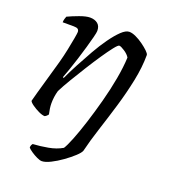

<svg xmlns="http://www.w3.org/2000/svg" viewBox="-130 -594 780 887"><g transform="rotate(20 260.5 -150.0)"><path d="M38 -46Q41 -59 50 -90.5Q59 -122 71.5 -166Q84 -210 98 -259Q107 -292 114 -326Q121 -360 125.5 -385.5Q130 -411 130 -417Q130 -427 124 -431.5Q118 -436 103 -436H49Q49 -444 51.5 -453Q54 -462 56 -466Q79 -477 110.5 -488.5Q142 -500 161 -500Q184 -500 198.5 -488.5Q213 -477 213 -453Q213 -445 207 -421.5Q201 -398 192 -366.5Q183 -335 172.5 -302Q162 -269 152.5 -241.5Q143 -214 137 -199L141 -195Q157 -230 178.5 -270.5Q200 -311 223 -351.5Q246 -392 270 -425.5Q294 -459 315.5 -479.5Q337 -500 354 -500Q368 -500 386.5 -491.5Q405 -483 423 -470Q441 -457 453 -445.5Q465 -434 466 -427Q466 -367 452 -299Q438 -231 417.5 -162.5Q397 -94 376 -29.5Q355 35 342 89Q338 100 318.5 118Q299 136 272.5 155Q246 174 220 187Q194 200 177 200Q168 200 153 193Q138 186 124 176.5Q110 167 104 160Q104 152 106.5 147Q109 142 111 140Q147 138 185.5 131Q224 124 253 107Q263 92 279 52Q295 12 312.5 -43Q330 -98 346.5 -159.5Q363 -221 373.5 -279.5Q384 -338 386 -385Q378 -399 359 -411.5Q340 -424 332 -424Q326 -424 309 -402.5Q292 -381 269 -347Q246 -313 221 -273Q196 -233 173.5 -195.5Q151 -158 137 -130Q128 -99 128 -67Q128 -54 130 -40.5Q132 -27 135 -14Q133 -11 129 -7Q125 -3 119 0Q107 0 89 -8.5Q71 -17 55.5 -28Q40 -39 38 -46Z"/></g></svg>

Font: Texturina 72pt 72pt Regular
Style: Italic
Weight: 400
Italic angle: -11°
Designer: Guillermo Torres Carreño
Foundry: Omnibus-Type
Version: Version 1.002; ttfautohint (v1.8.3)